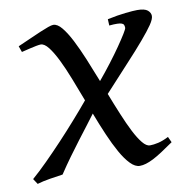

<svg xmlns="http://www.w3.org/2000/svg" viewBox="-75 -516 576 595"><g transform="rotate(-10 213.0 -218.5)"><path d="M428.2 -35.2Q407.2 -20.5 391.1 -10Q375 0.5 362.1 7.1Q349.1 13.7 338.6 16.8Q328.1 20 318.8 20Q304.2 20 289.3 4.6Q274.4 -10.7 260 -36.4Q245.6 -62 231.2 -95.5Q216.8 -128.9 203.1 -165Q191.9 -149.9 177.5 -131.1Q163.1 -112.3 146.7 -90.8Q130.4 -69.3 112.8 -45.2Q95.2 -21 78.1 4.9Q60.1 7.3 37.6 11Q15.1 14.6 -2.9 20L-14.2 2.9Q8.3 -16.6 34.2 -42.5Q60.1 -68.4 86.7 -96.7Q113.3 -125 138.9 -154.1Q164.6 -183.1 186.5 -209.5Q172.4 -246.6 158.7 -281.7Q145 -316.9 131.6 -344Q118.2 -371.1 105.5 -387.5Q92.8 -403.8 81.1 -403.8Q76.7 -403.8 66.7 -401.9Q56.6 -399.9 46.4 -397.5Q36.1 -395 20 -391.1L13.2 -410.2Q33.7 -418.9 52.5 -427.5Q71.3 -436 86.9 -442.6Q102.5 -449.2 113.5 -453.1Q124.5 -457 129.9 -457Q143.1 -457 156.7 -440.4Q170.4 -423.8 184.6 -396.2Q198.7 -368.7 213.4 -333.3Q228 -297.9 242.7 -260.3Q262.7 -284.2 281.7 -309.1Q300.8 -334 315.4 -355.2Q330.1 -376.5 339.1 -391.1Q348.1 -405.8 348.1 -409.2Q348.1 -414.1 346.7 -418Q345.2 -421.9 340.3 -423.8Q335.4 -425.8 325.9 -426Q316.4 -426.3 300.8 -424.8L299.8 -444.8Q332 -451.7 356.9 -454.3Q381.8 -457 394 -457Q417.5 -457 426.8 -449.2Q436 -441.4 436 -431.2Q436 -421.4 424.6 -404.5Q413.1 -387.7 390.9 -361.6Q368.7 -335.4 335.4 -299.6Q302.2 -263.7 259.3 -216.8Q272.9 -181.6 286.4 -149.2Q299.8 -116.7 312.5 -91.8Q325.2 -66.9 337.4 -52Q349.6 -37.1 360.8 -37.1Q372.1 -37.1 387 -40.5Q401.9 -43.9 419.9 -53.2Z"/></g></svg>

Font: Akkhara
Style: Italic
Weight: 400
Italic angle: -7°
Designer: J. Victor Gaultney
Version: Version 1.00 June 13, 2006, initial release